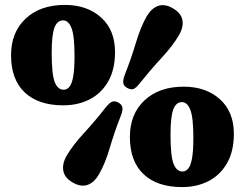

<svg xmlns="http://www.w3.org/2000/svg" viewBox="-20 -740 998 782"><path d="M244 -720Q335 -720 391.8 -668.8Q448.5 -617.5 448.5 -528Q448.5 -457 420.8 -408.5Q393 -360 345.5 -335.5Q298 -311 237.5 -311Q136.5 -311 80.8 -363.5Q25 -416 25 -515Q25 -608.5 84.5 -664.2Q144 -720 244 -720ZM283.5 -513Q283.5 -594.5 271.2 -625.8Q259 -657 237 -657Q212.5 -657 201.5 -626.5Q190.5 -596 190.5 -525Q190.5 -437.5 202.8 -406Q215 -374.5 239.5 -374.5Q252 -374.5 262 -385.5Q272 -396.5 277.8 -426.2Q283.5 -456 283.5 -513ZM549 -400.5Q535 -382.5 524.2 -377.8Q513.5 -373 497 -382.5Q483.5 -390.5 482 -402.8Q480.5 -415 488.5 -436Q514 -500.5 533.5 -565.8Q553 -631 577.5 -673.5Q597 -706.5 624 -716Q651 -725.5 684.5 -706Q717 -687 722.8 -659Q728.5 -631 709 -597Q684.5 -554.5 638.8 -505Q593 -455.5 549 -400.5ZM410.5 -302.5Q425 -320.5 436.2 -325.5Q447.5 -330.5 463.5 -321.5Q477.5 -313 478.8 -300.2Q480 -287.5 471.5 -267Q446 -202 426.8 -136.8Q407.5 -71.5 383 -30Q363.5 4 336.2 13.2Q309 22.5 275.5 3Q243.5 -15.5 238 -44Q232.5 -72.5 251.5 -106Q276 -148 322 -198Q368 -248 410.5 -302.5ZM728 -387Q819 -387 875.8 -335.8Q932.5 -284.5 932.5 -195Q932.5 -124 904.8 -75.5Q877 -27 829.5 -2.5Q782 22 721.5 22Q620.5 22 564.8 -30.5Q509 -83 509 -182Q509 -275.5 568.5 -331.2Q628 -387 728 -387ZM767.5 -180Q767.5 -261.5 755.2 -292.8Q743 -324 721 -324Q696.5 -324 685.5 -293.5Q674.5 -263 674.5 -192Q674.5 -104.5 686.8 -73Q699 -41.5 723.5 -41.5Q736 -41.5 746 -52.5Q756 -63.5 761.8 -93.2Q767.5 -123 767.5 -180Z"/></svg>

Font: Fraunces 9pt S100 Black
Style: Regular
Weight: 900
Version: Version 1.000; ttfautohint (v1.8.3)